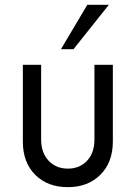

<svg xmlns="http://www.w3.org/2000/svg" viewBox="-20 -770 563 800"><path d="M233.9 -564.9 343.8 -750H433.6L286.1 -564.9ZM262.7 9.8Q178.2 9.8 126.7 -41.7Q75.2 -93.3 75.2 -180.2V-500H151.4V-189Q151.4 -133.3 182.6 -100.3Q213.9 -67.4 262.7 -67.4Q312 -67.4 342.8 -100.3Q373.5 -133.3 373.5 -189V-500H450.2V-180.2Q450.2 -93.8 398.4 -42Q346.7 9.8 262.7 9.8Z"/></svg>

Font: Now
Style: Regular
Weight: 400
Designer: Alfredo Marco Pradil
Foundry: Alfredo Marco Pradil
Version: Version 1.002;PS 001.002;hotconv 1.0.88;makeotf.lib2.5.64775